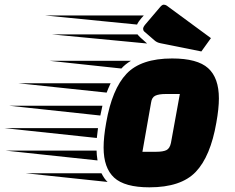

<svg xmlns="http://www.w3.org/2000/svg" viewBox="-227 -789 1006 821"><path d="M509 -539Q617 -539 663 -497.5Q709 -456 709 -368Q709 -325 698 -264Q673 -120 610 -54Q547 12 412 12Q306 12 261 -29.5Q216 -71 216 -158Q216 -203 227 -264Q252 -408 314 -473.5Q376 -539 509 -539ZM441 -140Q470 -140 484.5 -147Q499 -154 504 -178L542 -387H481Q453 -387 437.5 -380Q422 -373 419 -350L382 -140ZM192 -241Q188 -210 187 -199L-207 -241ZM211 -337 202 -295 -189 -337ZM186 -145Q186 -129 190 -103L-203 -145ZM246 -433Q234 -407 229 -393L-149 -433ZM207 -48Q219 -24 233 -11L-116 -48ZM333 -529Q309 -515 292 -496L-15 -529ZM389 -655Q385 -659 385 -666Q385 -673 394 -684L457 -758Q466 -769 473 -769Q480 -769 486 -765L675 -626L634 -569L460 -604Q444 -607 434 -616ZM359 -684 -36 -723H388Q385 -719 378 -712Q365 -697 359 -684ZM402 -603 -6 -642H361Q367 -633 402 -603Z"/></svg>

Font: Faster One
Style: Regular
Weight: 400
Designer: Eduardo Rodriguez Tunni
Foundry: Eduardo Rodriguez Tunni
Version: Version 1.002